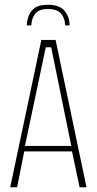

<svg xmlns="http://www.w3.org/2000/svg" viewBox="-20 -788 409 808"><path d="M181 -768Q231 -768 252 -742Q273 -716 273 -681H254Q254 -709 238 -729.5Q222 -750 181 -750Q143 -750 127.5 -729Q112 -708 112 -681H93Q93 -699 100 -719.5Q107 -740 125.5 -754Q144 -768 181 -768ZM23 0 154 -620H214L344 0H315L283 -151H82L52 0ZM172 -586 85 -174H280L196 -586L195 -589H174Z"/></svg>

Font: Smooch Sans ExtraLight
Style: Regular
Weight: 200
Designer: Robert E. Leuschke
Foundry: Robert E. Leuschke
Version: Version 1.010; ttfautohint (v1.8.3)